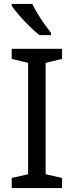

<svg xmlns="http://www.w3.org/2000/svg" viewBox="-20 -964 379 984"><path d="M298 0H40V-52L124 -71V-642L40 -662V-714H298V-662L214 -642V-71L298 -52ZM145 -944Q156 -922 172.5 -894.5Q189 -867 207.5 -841Q226 -815 241 -796V-784H182Q159 -802 130 -830.5Q101 -859 76.5 -887.5Q52 -916 40 -934V-944Z"/></svg>

Font: Noto Sans Inscriptional Pahlavi
Style: Regular
Weight: 400
Designer: Monotype Design Team
Foundry: Monotype Imaging Inc.
Version: Version 2.003; ttfautohint (v1.8.4.7-5d5b)